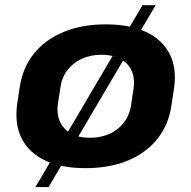

<svg xmlns="http://www.w3.org/2000/svg" viewBox="-20 -645 745 748"><path d="M312.6 10.1Q219.6 10.1 156.5 -19.5Q93.4 -49.1 65 -104.5Q36.5 -159.9 46.6 -237.6L56.4 -302.4Q67.4 -380.1 111.4 -435.3Q155.4 -490.4 227.3 -520.3Q299.1 -550.1 391.6 -550.1Q485.7 -550.1 548.8 -520.5Q611.9 -490.9 640.6 -435.5Q669.2 -380.1 658.2 -302.4L648.4 -237.6Q637.8 -159.9 593.6 -104.5Q549.4 -49.1 478 -19.5Q406.6 10.1 312.6 10.1ZM329.9 -108.3Q395.8 -108.3 439.7 -144Q483.6 -179.7 491.5 -240.2L500.3 -299.8Q508.8 -360.8 474.8 -396.2Q440.8 -431.7 374.9 -431.7Q332.3 -431.7 297.8 -415.6Q263.4 -399.5 241.5 -370.2Q219.7 -341 214.7 -299.8L205.4 -240.2Q198 -180.2 231.5 -144.3Q265 -108.3 329.9 -108.3ZM586.3 -624.7 169.3 83.7H118L535 -624.7Z"/></svg>

Font: Pathway Extreme 8pt Thin 12pt
Style: Italic
Weight: 100
Italic angle: -8°
Version: Version 1.001;gftools[0.9.26]